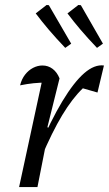

<svg xmlns="http://www.w3.org/2000/svg" viewBox="-20 -754 439 774"><path d="M57 0 156 -458 168 -421Q140 -421 115.5 -418.5Q91 -416 61 -410Q67 -435 81 -453Q95 -471 113.5 -480.5Q132 -490 151 -490Q174 -490 192 -476.5Q210 -463 220 -438L171 -241L178 -238L131 0ZM146 -118 134 -150Q185 -269 231.5 -346Q278 -423 319.5 -459Q361 -495 399 -490L373 -381L314 -398Q272 -358 231 -290Q190 -222 146 -118ZM243 -561Q204 -602 176 -635Q148 -668 124 -700L168 -734L177 -733L267 -578ZM371 -561Q332 -602 304 -635Q276 -668 252 -700L296 -734L306 -733L395 -578Z"/></svg>

Font: Piazzolla 24pt
Style: Italic
Weight: 400
Italic angle: -11.3°
Designer: Juan Pablo del Peral
Foundry: Huerta Tipografica
Version: Version 2.005